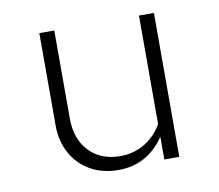

<svg xmlns="http://www.w3.org/2000/svg" viewBox="-61 -553 722 632"><g transform="rotate(-10 300.0 -236.5)"><path d="M287 8Q234 8 193.5 -15Q153 -38 130.5 -79Q108 -120 108 -173V-481H158V-187Q158 -118 197 -77Q236 -36 301 -36Q346 -36 382.5 -58Q419 -80 441 -118V-481H491V0H441V-76Q384 8 287 8Z"/></g></svg>

Font: Red Hat Mono VF Light
Style: Regular
Weight: 300
Monospace: yes
Designer: Pentagram, MCKL
Foundry: Pentagram, MCKL
Version: Version 1.023